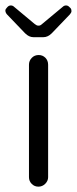

<svg xmlns="http://www.w3.org/2000/svg" viewBox="-22 -699 286 715"><path d="M102.5 -560.5H139.6Q156.2 -560.5 170.9 -575.2L238.3 -645.5Q244.1 -652.3 244.1 -657.2Q244.1 -662.1 242.7 -665.5Q241.2 -668.9 237.3 -671.9Q231.4 -678.7 224.1 -678.7Q216.8 -678.7 211.9 -673.8Q131.8 -607.4 130.9 -606.4Q127 -603.5 122.6 -603.5Q118.2 -603.5 115.2 -604.5Q110.4 -607.4 107.4 -609.4L30.3 -673.8Q25.4 -678.7 18.1 -678.7Q10.7 -678.7 4.9 -671.9Q-2 -665 -2 -660.2Q-2 -652.3 3.9 -645.5L71.3 -575.2Q85.9 -560.5 102.5 -560.5ZM157.2 -39.1V-458Q157.2 -473.6 147 -483.9Q136.7 -494.1 122.1 -494.1Q106.4 -494.1 96.2 -483.4Q85.9 -472.7 85.9 -458V-39.1Q85.9 -24.4 96.2 -14.2Q106.4 -3.9 121.1 -3.9Q135.7 -3.9 146.5 -14.6Q157.2 -25.4 157.2 -39.1Z"/></svg>

Font: FakePearl
Style: ExtraLight
Weight: 300
Version: Version 1.2